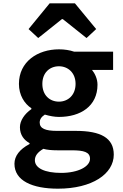

<svg xmlns="http://www.w3.org/2000/svg" viewBox="-20 -886 740 1156"><path d="M152 -711 210 -657 353 -771H358L501 -657L559 -711L431 -866H279ZM67 100C67 202 174 250 329 250C535 250 665 161 665 45C665 -56 586 -98 436 -98H323C254 -98 219 -112 219 -148C219 -168 230 -183 250 -196C281 -187 309 -182 335 -182C465 -182 567 -247 567 -376C567 -412 551 -444 534 -465H661V-575H426C400 -584 368 -589 335 -589C207 -589 94 -515 94 -381C94 -313 127 -262 169 -234V-229C127 -200 100 -159 100 -120C100 -72 126 -42 158 -24V-19C99 12 67 53 67 100ZM435 -381C435 -313 389 -274 335 -274C279 -274 235 -313 235 -381C235 -448 279 -487 335 -487C389 -487 435 -448 435 -381ZM522 70C522 116 452 155 348 155C249 155 190 126 190 79C190 54 204 32 241 10C262 16 289 19 328 19H412C484 19 522 29 522 70Z"/></svg>

Font: Kawkab Mono
Style: Bold
Weight: 700
Monospace: yes
Designer: Abdullah Arif
Foundry: Abdullah Arif
Version: Version 1.000;PS 000.500;hotconv 1.0.88;makeotf.lib2.5.64775